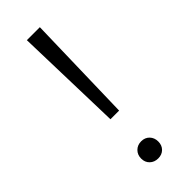

<svg xmlns="http://www.w3.org/2000/svg" viewBox="-222 -687 721 721"><g transform="rotate(-45 138.0 -326.5)"><path d="M103 -658H172L161 -226H115ZM92 -40Q92 -60 105 -73Q118 -86 138 -86Q158 -86 170.5 -73Q183 -60 183 -40Q183 -20 170.5 -7.5Q158 5 138 5Q118 5 105 -7.5Q92 -20 92 -40Z"/></g></svg>

Font: Isabella Sans
Style: Regular
Weight: 400
Designer: Original fonts by Christian Thalmann (Catharsis Fonts), Modifications by Cristiano Sobral
Version: Version 0.002;July 12, 2020;FontCreator 13.0.0.2655 64-bit; 